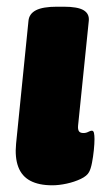

<svg xmlns="http://www.w3.org/2000/svg" viewBox="-20 -545 305 573"><path d="M136 8Q96 8 70.5 -5.5Q45 -19 34.5 -47Q24 -75 28 -116L65 -483Q67 -504 87.5 -514.5Q108 -525 150 -525H170Q212 -525 229.5 -514.5Q247 -504 245 -483L213 -170Q212 -159 215.5 -153.5Q219 -148 229 -148Q237 -148 243.5 -151.5Q250 -155 254 -155Q259 -155 260.5 -148Q262 -141 262 -130Q262 -116 260 -96.5Q258 -77 254.5 -59Q251 -41 246 -32Q240 -20 221 -11Q202 -2 179 3Q156 8 136 8Z"/></svg>

Font: Asap Black
Style: Italic
Weight: 900
Italic angle: -6°
Designer: Pablo Cosgaya
Foundry: Omnibus-Type
Version: Version 3.001